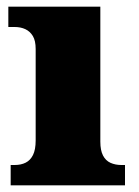

<svg xmlns="http://www.w3.org/2000/svg" viewBox="-20 -556 416 576"><path d="M12 0V-61H24Q43 -61 57 -68Q71 -75 79 -91Q87 -107 87 -135V-409Q87 -434 78.5 -448Q70 -462 56 -468.5Q42 -475 24 -475H5V-536H281V-131Q281 -105 289 -89.5Q297 -74 311.5 -67.5Q326 -61 344 -61H355V0Z"/></svg>

Font: Noto Serif Tibetan Black
Style: Regular
Weight: 900
Version: Version 2.103